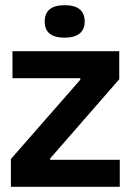

<svg xmlns="http://www.w3.org/2000/svg" viewBox="-20 -719 503 739"><path d="M22 0V-107L289 -412V-418H28V-522H439V-414L173 -109V-104H441V0ZM229 -574Q152 -574 152 -636Q152 -699 229 -699Q306 -699 306 -636Q306 -606 286.5 -590Q267 -574 229 -574Z"/></svg>

Font: Bricolage Grotesque 48pt SemiBold
Style: Regular
Weight: 600
Designer: Mathieu Triay
Foundry: Atelier Triay
Version: Version 1.000; ttfautohint (v1.8.4.7-5d5b);gftools[0.9.32]